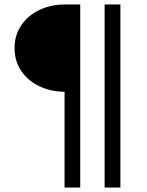

<svg xmlns="http://www.w3.org/2000/svg" viewBox="-20 -717 655 858"><path d="M45 -502Q45 -561 76 -605.5Q107 -650 158.2 -673.5Q209.5 -697 268.5 -697H338.5V121H268.5V-307Q209.5 -307 158.2 -330.5Q107 -354 76 -398.5Q45 -443 45 -502ZM447.5 -697H518V121H447.5Z"/></svg>

Font: HK Grotesk
Style: Bold
Weight: 700
Designer: Alfredo Marco Pradil
Foundry: Hanken Design Co.
Version: Version 3.001